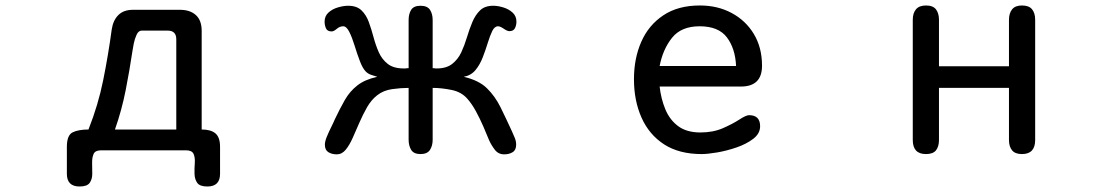

<svg xmlns="http://www.w3.org/2000/svg" viewBox="-20 -554 4040 694"><path d="M267.6 120.1Q221.7 120.1 221.7 74.2V-23.4Q221.7 -65.4 242.7 -75.7Q263.7 -85.9 299.8 -85.9Q335 -174.8 353 -264.2Q371.1 -353.5 383.8 -447.3Q388.7 -480.5 407.7 -499.5Q426.8 -518.6 460.9 -518.6H629.9Q667 -518.6 688 -499.5Q709 -480.5 709 -442.4V-85.9Q742.2 -85.9 758.8 -71.8Q775.4 -57.6 775.4 -23.4V74.2Q775.4 120.1 729.5 120.1Q702.1 120.1 692.9 106.9Q683.6 93.8 683.1 74.2Q682.6 54.7 684.1 35.2Q685.5 15.6 679.7 2.4Q673.8 -10.7 652.3 -10.7H345.7Q324.2 -10.7 318.4 2.4Q312.5 15.6 313 35.2Q313.5 54.7 313.5 74.2Q313.5 93.8 304.2 106.9Q294.9 120.1 267.6 120.1ZM395.5 -85.9H617.2V-412.1Q617.2 -443.4 585.9 -443.4H492.2Q480.5 -443.4 473.6 -428.2Q466.8 -413.1 463.4 -396Q460 -378.9 459 -371.1Q448.2 -298.8 434.1 -227.1Q419.9 -155.3 395.5 -85.9Z M1197.3 3.9Q1179.7 3.9 1167 -3.9Q1154.3 -11.7 1154.3 -31.2Q1154.3 -43 1161.6 -60.5Q1168.9 -78.1 1177.7 -95.7Q1186.5 -113.3 1190.4 -123Q1209 -162.1 1226.6 -192.9Q1244.1 -223.6 1271.5 -245.1Q1298.8 -266.6 1343.8 -276.4Q1333 -279.3 1320.8 -283.7Q1308.6 -288.1 1300.8 -296.9Q1290 -308.6 1280.3 -334.5Q1270.5 -360.4 1261.7 -389.2Q1252.9 -418 1242.7 -438.5Q1232.4 -459 1220.7 -459Q1208 -459 1197.3 -449.7Q1186.5 -440.4 1178.7 -440.4Q1163.1 -440.4 1158.2 -451.7Q1153.3 -462.9 1153.3 -475.6Q1153.3 -496.1 1167.5 -508.8Q1181.6 -521.5 1201.7 -527.3Q1221.7 -533.2 1238.3 -533.2Q1269.5 -533.2 1286.6 -516.6Q1303.7 -500 1313 -474.6Q1322.3 -449.2 1330.1 -419.9Q1337.9 -390.6 1349.1 -365.2Q1360.4 -339.8 1381.3 -323.2Q1402.3 -306.6 1439.5 -306.6H1444.3L1453.1 -307.6H1457V-481.4Q1457 -503.9 1466.3 -518.6Q1475.6 -533.2 1500 -533.2Q1524.4 -533.2 1534.2 -518.6Q1543.9 -503.9 1543.9 -481.4V-307.6H1547.9L1554.7 -306.6H1558.6Q1593.8 -306.6 1614.7 -323.2Q1635.7 -339.8 1647.5 -365.2Q1659.2 -390.6 1668 -419.9Q1676.8 -449.2 1687.5 -474.6Q1698.2 -500 1715.3 -516.6Q1732.4 -533.2 1762.7 -533.2Q1779.3 -533.2 1798.8 -527.3Q1818.4 -521.5 1832.5 -508.8Q1846.7 -496.1 1846.7 -475.6Q1846.7 -462.9 1841.3 -452.1Q1835.9 -441.4 1821.3 -441.4Q1813.5 -441.4 1800.8 -450.2Q1788.1 -459 1780.3 -459Q1767.6 -459 1759.3 -441.9Q1751 -424.8 1743.2 -399.4Q1735.4 -374 1725.1 -347.2Q1714.8 -320.3 1698.7 -300.8Q1682.6 -281.2 1656.2 -276.4Q1710.9 -263.7 1740.2 -234.9Q1769.5 -206.1 1789.1 -166.5Q1808.6 -127 1830.1 -80.1Q1835 -69.3 1840.3 -56.6Q1845.7 -43.9 1845.7 -31.2Q1845.7 -11.7 1833 -3.9Q1820.3 3.9 1802.7 3.9Q1781.2 3.9 1768.6 -12.7Q1755.9 -29.3 1748 -46.9Q1739.3 -68.4 1727.1 -96.7Q1714.8 -125 1700.2 -151.9Q1685.5 -178.7 1669.9 -196.3Q1648.4 -221.7 1611.8 -229Q1575.2 -236.3 1543.9 -236.3V-48.8Q1543.9 -27.3 1534.2 -12.2Q1524.4 2.9 1500 2.9Q1475.6 2.9 1466.3 -12.2Q1457 -27.3 1457 -48.8V-236.3Q1429.7 -236.3 1397.9 -231.9Q1366.2 -227.5 1343.8 -210Q1322.3 -193.4 1307.1 -167Q1292 -140.6 1279.3 -111.3Q1266.6 -82 1254.9 -55.7Q1243.2 -29.3 1229.5 -12.7Q1215.8 3.9 1197.3 3.9Z M2516.6 2.9Q2434.6 2.9 2380.4 -32.2Q2326.2 -67.4 2298.8 -128.9Q2271.5 -190.4 2271.5 -267.6Q2271.5 -342.8 2297.9 -402.8Q2324.2 -462.9 2377.4 -498.5Q2430.7 -534.2 2509.8 -534.2Q2574.2 -534.2 2625 -506.8Q2675.8 -479.5 2705.1 -430.7Q2734.4 -381.8 2734.4 -316.4Q2734.4 -241.2 2658.2 -241.2H2364.3Q2369.1 -197.3 2384.8 -159.2Q2400.4 -121.1 2431.2 -98.1Q2461.9 -75.2 2511.7 -75.2Q2557.6 -75.2 2593.3 -90.8Q2628.9 -106.4 2652.8 -122.1Q2676.8 -137.7 2687.5 -137.7Q2727.5 -137.7 2727.5 -97.7Q2727.5 -71.3 2702.6 -52.2Q2677.7 -33.2 2642.1 -21Q2606.4 -8.8 2571.8 -2.9Q2537.1 2.9 2516.6 2.9ZM2364.3 -315.4H2640.6Q2637.7 -378.9 2607.4 -418.9Q2577.1 -459 2508.8 -459Q2442.4 -459 2409.2 -417.5Q2376 -376 2364.3 -315.4Z M3327.1 2.9Q3279.3 2.9 3279.3 -47.9V-482.4Q3279.3 -506.8 3291 -520.5Q3302.7 -534.2 3327.1 -534.2Q3352.5 -534.2 3363.3 -520Q3374 -505.9 3374 -482.4V-314.5H3627V-482.4Q3627 -505.9 3638.2 -520Q3649.4 -534.2 3673.8 -534.2Q3699.2 -534.2 3710.4 -520.5Q3721.7 -506.8 3721.7 -482.4V-47.9Q3721.7 2.9 3673.8 2.9Q3649.4 2.9 3638.2 -10.7Q3627 -24.4 3627 -47.9V-236.3H3374V-47.9Q3374 -24.4 3363.3 -10.7Q3352.5 2.9 3327.1 2.9Z"/></svg>

Font: Kosugi Maru
Style: Regular
Weight: 400
Designer: MOTOYA
Version: Version 4.002